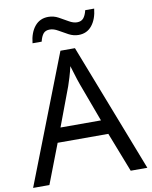

<svg xmlns="http://www.w3.org/2000/svg" viewBox="-98 -985 834 1056"><g transform="rotate(-10 319.5 -456.5)"><path d="M545 0 459 -221H176L91 0H0L279 -717H360L638 0ZM352 -517Q349 -525 342 -546Q335 -567 328.5 -589.5Q322 -612 318 -624Q311 -593 302 -563.5Q293 -534 287 -517L206 -301H432ZM135 -784Q141 -843 169.5 -877.5Q198 -912 245 -912Q275 -912 301.5 -897.5Q328 -883 352 -869Q376 -855 397 -855Q420 -855 432.5 -869.5Q445 -884 452 -913H502Q496 -855 468 -820Q440 -785 393 -785Q365 -785 338.5 -799Q312 -813 287.5 -827.5Q263 -842 241 -842Q217 -842 205 -827.5Q193 -813 186 -784Z"/></g></svg>

Font: Noto Sans Kharoshthi
Style: Regular
Weight: 400
Designer: Monotype Design Team
Foundry: Monotype Imaging Inc.
Version: Version 2.004; ttfautohint (v1.8.4.7-5d5b)